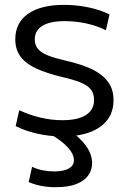

<svg xmlns="http://www.w3.org/2000/svg" viewBox="-20 -550 529 788"><path d="M236.7 10Q184.3 10 134.3 -1.2Q84.3 -12.3 44.3 -32.3L59 -97.7Q101 -78.1 145.7 -67.4Q190.3 -56.7 236 -56.7Q299.7 -56.7 332.8 -78Q366 -99.4 366 -140Q366 -168.3 351.1 -185Q336.3 -201.6 307 -213Q277.7 -224.3 233.3 -234.3Q173 -249 130.3 -268.1Q87.6 -287.3 65.2 -316.5Q42.7 -345.7 42.7 -388.7Q42.7 -456.7 95.2 -493.3Q147.7 -530 243.3 -530Q293 -530 341.9 -520Q390.7 -510 429.4 -490.7L414.7 -425.9Q378.3 -444.3 334.3 -453.8Q290.4 -463.3 246 -463.3Q185.4 -463.3 154.1 -444.1Q122.7 -425 122.7 -388Q122.7 -363.7 137.4 -347.7Q152 -331.7 180.4 -321Q208.7 -310.4 249.7 -301Q296 -290.4 332.5 -276.5Q369 -262.7 394 -243.7Q419 -224.7 432.5 -199.2Q446 -173.7 446 -139.3Q446 -68.3 390.9 -29.2Q335.7 10 236.7 10ZM208 218.3Q146.7 218.3 97.7 197.3L111.7 134.6Q132.3 144.3 155.3 148.9Q178.3 153.6 202 153.6Q225 153.6 243.2 148.9Q261.3 144.3 272.3 134.3Q283.3 124.3 283.3 107.3Q283.3 82.6 258.1 54.8Q233 27 186 0.3L258.1 -19.3Q306.4 12 332.2 47.5Q358 83 358 120Q358 147.3 342.4 169.7Q326.7 192 293.7 205.2Q260.7 218.3 208 218.3Z"/></svg>

Font: M PLUS 2 Thin
Style: Regular
Weight: 100
Designer: Coji Morishita
Foundry: UNDERFOREST DESIGN
Version: Version 1.001